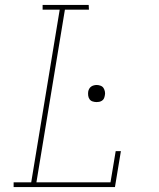

<svg xmlns="http://www.w3.org/2000/svg" viewBox="-20 -755 640 775"><path d="M35 0V-19H106L221 -716H152V-735H338L339 -716H242L127 -19H426L447 -145H468L444 0ZM370 -343Q362 -343 354 -345.5Q346 -348 341.5 -354.5Q337 -361 336 -369Q335 -377 336 -385Q337 -391 340 -396.5Q343 -402 348 -405.5Q353 -409 359 -410.5Q365 -412 370 -412Q378 -412 386 -409Q394 -406 398 -399.5Q402 -393 403.5 -385Q405 -377 403 -369Q402 -363 399.5 -357.5Q397 -352 391.5 -348.5Q386 -345 380.5 -344Q375 -343 370 -343Z"/></svg>

Font: Iosevka HT Thin Extended
Style: Italic
Weight: 100
Width: 7
Italic angle: -9°
Monospace: yes
Designer: Belleve Invis
Foundry: Belleve Invis
Version: Version 32.3.0; ttfautohint (v1.8.4)